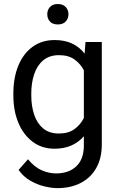

<svg xmlns="http://www.w3.org/2000/svg" viewBox="-20 -740 602 968"><path d="M47.4 -258.3V-268.6Q47.4 -349.1 72.8 -409.9Q98.1 -470.7 144.8 -504.4Q191.4 -538.1 255.9 -538.1Q306.2 -538.1 343.5 -520.5Q380.9 -502.9 406.7 -469.7L411.1 -528.3H493.2V-11.2Q493.2 58.6 464.8 107.9Q436.5 157.2 386 182.9Q335.4 208.5 269.5 208.5Q242.2 208.5 205.3 200Q168.5 191.4 133.1 171.1Q97.7 150.9 73.7 116.7L121.1 63Q154.3 103 190.7 118.7Q227.1 134.3 262.7 134.3Q326.7 134.3 364.7 98.4Q402.8 62.5 402.8 -6.8V-53.2Q377 -22.9 340.1 -6.6Q303.2 9.8 254.9 9.8Q191.4 9.8 144.8 -25.1Q98.1 -60.1 72.8 -120.6Q47.4 -181.2 47.4 -258.3ZM137.7 -268.6V-258.3Q137.7 -206.1 152.1 -162.4Q166.5 -118.7 197.3 -92.8Q228 -66.9 276.9 -66.9Q325.2 -66.9 355.2 -88.9Q385.3 -110.8 402.8 -145V-385.7Q385.7 -418.5 355.5 -440.2Q325.2 -461.9 277.8 -461.9Q228.5 -461.9 197.5 -435.5Q166.5 -409.2 152.1 -365.2Q137.7 -321.3 137.7 -268.6ZM218.3 -668Q218.3 -689.5 231.7 -704.6Q245.1 -719.7 271.5 -719.7Q297.4 -719.7 311.3 -704.6Q325.2 -689.5 325.2 -668Q325.2 -646.5 311.3 -631.6Q297.4 -616.7 271.5 -616.7Q245.1 -616.7 231.7 -631.6Q218.3 -646.5 218.3 -668Z"/></svg>

Font: Vazirmatn RD UI FD
Style: Regular
Weight: 400
Designer: Saber Rastikerdar
Foundry: Saber Rastikerdar
Version: Version 33.003